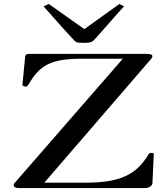

<svg xmlns="http://www.w3.org/2000/svg" viewBox="-20 -963 856 983"><path d="M77.2 0H719.8C739.6 0 759.4 -8.9 760.4 -25.7L767.3 -171.3C767.3 -177.2 767.3 -180.2 757.4 -180.2C746.5 -180.2 742.6 -177.2 739.6 -171.3C678.2 -69.3 595 -27.7 418.8 -27.7H206.9L754.5 -662.4C758.4 -667.3 760.4 -671.3 760.4 -674.3C760.4 -683.2 750.5 -687.1 732.7 -687.1H125.7C115.8 -687.1 108.9 -681.2 108.9 -674.3L95 -529.7C95 -524.8 101 -519.8 111.9 -519.8C119.8 -519.8 121.8 -524.8 125.7 -529.7C184.2 -630.7 240.6 -662.4 402 -662.4H608.9L54.5 -25.7C50.5 -21.8 50.5 -16.8 50.5 -13.9C50.5 -5.9 59.4 0 77.2 0ZM406.9 -743.6C446.5 -743.6 452.5 -747.5 469.3 -766.3C502 -802 547.5 -856.4 614.9 -930.7L591.1 -942.6L411.9 -813.9L229.7 -942.6L203 -930.7C270.3 -855.4 318.8 -799 351.5 -765.3C367.3 -747.5 369.3 -743.6 406.9 -743.6Z"/></svg>

Font: Biblismive
Style: Regular
Weight: 400
Designer: Susan Drake
Foundry: Susan Drake
Version: Version 1.0; ttfautohint (v1.8.4.7-5d5b)